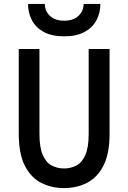

<svg xmlns="http://www.w3.org/2000/svg" viewBox="-20 -951 656 983"><path d="M308 12Q243.5 12 191 -14.8Q138.5 -41.5 107.2 -102.5Q76 -163.5 76 -266.5V-700H182V-266.5Q182 -196.5 198.8 -158Q215.5 -119.5 244 -104Q272.5 -88.5 308 -88.5Q343 -88.5 371.8 -104Q400.5 -119.5 417.2 -158Q434 -196.5 434 -266.5V-700H541V-266.5Q541 -164.5 510 -103.5Q479 -42.5 426 -15.2Q373 12 308 12ZM308.5 -765Q244 -765 203.2 -787.8Q162.5 -810.5 143 -848.2Q123.5 -886 123.5 -931H209.5Q209.5 -894.5 235.5 -869.8Q261.5 -845 308.5 -845Q355.5 -845 381.8 -869.8Q408 -894.5 408 -931H494Q494 -886 474.2 -848.2Q454.5 -810.5 413.5 -787.8Q372.5 -765 308.5 -765Z"/></svg>

Font: Overpass Mono SemiBold
Style: Regular
Weight: 600
Monospace: yes
Designer: Delve Withrington, Dave Bailey
Foundry: Delve Fonts LLC
Version: Version 4.000